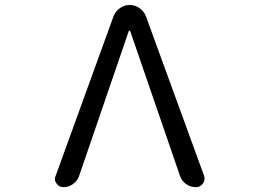

<svg xmlns="http://www.w3.org/2000/svg" viewBox="-20 -775 1040 774"><path d="M504.9 -649.4Q503.9 -651.4 502 -651.4Q500 -651.4 499 -649.4L298.8 -65.4Q292 -45.9 274.4 -33.2Q256.8 -20.5 235.4 -20.5Q217.8 -20.5 208 -35.2Q201.2 -43.9 201.2 -53.7Q201.2 -59.6 204.1 -65.4L437.5 -709Q445.3 -729.5 463.4 -742.2Q481.4 -754.9 502.9 -754.9Q524.4 -754.9 542.5 -742.2Q560.5 -729.5 568.4 -709L802.7 -66.4Q804.7 -60.5 804.7 -54.7Q804.7 -44.9 797.9 -35.2Q788.1 -20.5 769.5 -20.5Q748 -20.5 730 -33.2Q711.9 -45.9 705.1 -67.4Z"/></svg>

Font: Rounded-X Mgen+ 1mn regular
Style: Regular
Weight: 400
Designer: [Source Han Sans]
Ryoko NISHIZUKA  (kana & ideographs); Paul D. Hunt (Latin, Greek & Cyrillic); Wenlong ZHANG  (bopomofo
Version: Version 1.059.20150602